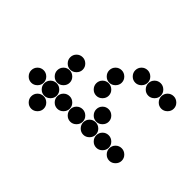

<svg xmlns="http://www.w3.org/2000/svg" viewBox="-172 -872 1044 1044"><g transform="rotate(-45 350.0 -350.0)"><path d="M552 -50Q552 -31 566.5 -16.5Q581 -2 600 -2Q620 -2 634 -16.5Q648 -31 648 -50Q648 -70 634 -84Q620 -98 600 -98Q581 -98 566.5 -84Q552 -70 552 -50ZM152 -50Q152 -31 166.5 -16.5Q181 -2 200 -2Q220 -2 234 -16.5Q248 -31 248 -50Q248 -70 234 -84Q220 -98 200 -98Q181 -98 166.5 -84Q152 -70 152 -50ZM552 -150Q552 -131 566.5 -116.5Q581 -102 600 -102Q620 -102 634 -116.5Q648 -131 648 -150Q648 -170 634 -184Q620 -198 600 -198Q581 -198 566.5 -184Q552 -170 552 -150ZM152 -150Q152 -131 166.5 -116.5Q181 -102 200 -102Q220 -102 234 -116.5Q248 -131 248 -150Q248 -170 234 -184Q220 -198 200 -198Q181 -198 166.5 -184Q152 -170 152 -150ZM552 -250Q552 -231 566.5 -216.5Q581 -202 600 -202Q620 -202 634 -216.5Q648 -231 648 -250Q648 -270 634 -284Q620 -298 600 -298Q581 -298 566.5 -284Q552 -270 552 -250ZM252 -250Q252 -231 266.5 -216.5Q281 -202 300 -202Q320 -202 334 -216.5Q348 -231 348 -250Q348 -270 334 -284Q320 -298 300 -298Q281 -298 266.5 -284Q252 -270 252 -250ZM152 -250Q152 -231 166.5 -216.5Q181 -202 200 -202Q220 -202 234 -216.5Q248 -231 248 -250Q248 -270 234 -284Q220 -298 200 -298Q181 -298 166.5 -284Q152 -270 152 -250ZM452 -350Q452 -331 466.5 -316.5Q481 -302 500 -302Q520 -302 534 -316.5Q548 -331 548 -350Q548 -370 534 -384Q520 -398 500 -398Q481 -398 466.5 -384Q452 -370 452 -350ZM352 -350Q352 -331 366.5 -316.5Q381 -302 400 -302Q420 -302 434 -316.5Q448 -331 448 -350Q448 -370 434 -384Q420 -398 400 -398Q381 -398 366.5 -384Q352 -370 352 -350ZM152 -350Q152 -331 166.5 -316.5Q181 -302 200 -302Q220 -302 234 -316.5Q248 -331 248 -350Q248 -370 234 -384Q220 -398 200 -398Q181 -398 166.5 -384Q152 -370 152 -350ZM152 -450Q152 -431 166.5 -416.5Q181 -402 200 -402Q220 -402 234 -416.5Q248 -431 248 -450Q248 -470 234 -484Q220 -498 200 -498Q181 -498 166.5 -484Q152 -470 152 -450ZM252 -550Q252 -531 266.5 -516.5Q281 -502 300 -502Q320 -502 334 -516.5Q348 -531 348 -550Q348 -570 334 -584Q320 -598 300 -598Q281 -598 266.5 -584Q252 -570 252 -550ZM152 -550Q152 -531 166.5 -516.5Q181 -502 200 -502Q220 -502 234 -516.5Q248 -531 248 -550Q248 -570 234 -584Q220 -598 200 -598Q181 -598 166.5 -584Q152 -570 152 -550ZM52 -550Q52 -531 66.5 -516.5Q81 -502 100 -502Q120 -502 134 -516.5Q148 -531 148 -550Q148 -570 134 -584Q120 -598 100 -598Q81 -598 66.5 -584Q52 -570 52 -550ZM152 -650Q152 -631 166.5 -616.5Q181 -602 200 -602Q220 -602 234 -616.5Q248 -631 248 -650Q248 -670 234 -684Q220 -698 200 -698Q181 -698 166.5 -684Q152 -670 152 -650ZM352 -550Q352 -531 366.5 -516.5Q381 -502 400 -502Q420 -502 434 -516.5Q448 -531 448 -550Q448 -570 434 -584Q420 -598 400 -598Q381 -598 366.5 -584Q352 -570 352 -550Z"/></g></svg>

Font: Matrix Sans Print
Style: Regular
Weight: 400
Designer: Brad Neil
Version: Version 1.100